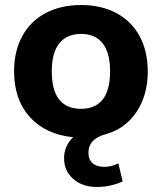

<svg xmlns="http://www.w3.org/2000/svg" viewBox="-20 -540 644 764"><path d="M332 68Q332 95 348.5 109.5Q365 124 395 124Q423 124 451 110L468 182Q419 204 366 204Q308 204 271.5 172Q235 140 235 90Q235 41 271 6Q161 -5 98.5 -74.5Q36 -144 36 -256Q36 -336 68.5 -396Q101 -456 161.5 -488Q222 -520 303 -520Q383 -520 443 -488Q503 -456 535.5 -396Q568 -336 568 -256Q568 -162 523.5 -95Q479 -28 401 -6Q332 12 332 68ZM418 -256Q418 -330 388.5 -367.5Q359 -405 303 -405Q246 -405 216 -367.5Q186 -330 186 -256Q186 -107 303 -107Q359 -107 388.5 -144Q418 -181 418 -256Z"/></svg>

Font: Muli ExtraBold
Style: Regular
Weight: 800
Designer: Vernon Adams
Foundry: Vernon Adams
Version: Version 2.000